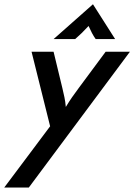

<svg xmlns="http://www.w3.org/2000/svg" viewBox="-87 -655 618 884"><path d="M-67.4 208.3 143.8 -73.6 58.3 -416.7H159.7L200 -250Q205.6 -227.1 209.7 -206.9Q213.9 -186.8 216 -162.5Q230.6 -186.8 244.8 -207.3Q259 -227.8 275.7 -250L399.3 -416.7H511.1L45.8 208.3ZM159.7 -475 341 -635.4 443.1 -475H353.5Q343.8 -488.9 336.5 -502.8Q329.2 -516.7 320.8 -535.4Q303.5 -516.7 289.2 -502.8Q275 -488.9 259 -475Z"/></svg>

Font: Afacad Medium
Style: Italic
Weight: 500
Italic angle: -14°
Designer: Kristian Moeller
Foundry: Dicotype
Version: Version 1.000; ttfautohint (v1.8.4.7-5d5b)